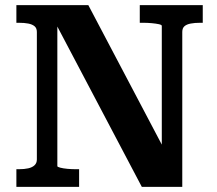

<svg xmlns="http://www.w3.org/2000/svg" viewBox="-20 -730 849 750"><path d="M44 0V-69H54Q75 -69 90.5 -72.5Q106 -76 115 -84.5Q124 -93 124 -107V-605Q124 -620 115 -627.5Q106 -635 90.5 -638Q75 -641 54 -641H44V-710H325L630 -131L612 -134V-629Q612 -633 600.5 -635.5Q589 -638 572.5 -639.5Q556 -641 540 -641H526V-710H772V-641H761Q741 -641 725 -638Q709 -635 700.5 -627.5Q692 -620 692 -605V0H534L182 -668L204 -663V-81Q204 -78 215.5 -75Q227 -72 243.5 -70.5Q260 -69 276 -69H289V0Z"/></svg>

Font: Roboto Serif SemiBold
Style: Regular
Weight: 600
Designer: Greg Gazdowicz
Foundry: Commercial Type
Version: Version 1.008